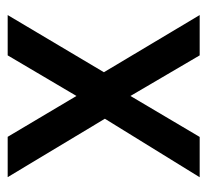

<svg xmlns="http://www.w3.org/2000/svg" viewBox="-40 -500 540 500"><g transform="rotate(90 230.0 -250.0)"><path d="M19.2 0 168.1 -250.6 19.2 -500H124.2L229.9 -319.7L336.6 -500H441.6L289.2 -253.1L441.3 0H336.3L229.9 -179.1L124.2 0Z"/></g></svg>

Font: Titillium Web SemiBold
Style: Regular
Weight: 600
Designer: Mohamed Gaber, Accademia di Belle Arti di Urbino
Foundry: Kief Type Foundry, Accademia di Belle Arti di Urbino
Version: Version 3.000; ttfautohint (v1.8.4)